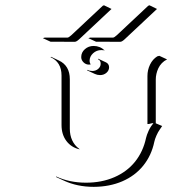

<svg xmlns="http://www.w3.org/2000/svg" viewBox="-20 -704 666 742"><path d="M145.5 -556.6 152.6 -558.6H240.2Q245.6 -558.6 255.6 -567.9L377 -681.6L381.8 -683.6L410.9 -669.4L285.9 -552.2Q275.4 -542.5 269.3 -542.5L175.5 -542.7ZM321.3 -556.6 328.4 -558.6H416Q421.4 -558.6 431.4 -567.9L552.7 -681.6L557.6 -683.6L586.7 -669.4L461.7 -552.2Q451.2 -542.5 445.1 -542.5L351.3 -542.7ZM175 -483.2 177.5 -484.4 207.5 -470.2Q249.8 -450.4 249.8 -397.9V-206.8Q249.8 -181.6 259 -161.7Q268.3 -141.8 285.4 -129.4L288.1 -126.7Q255.6 -134 236.7 -159.1Q217.8 -184.1 217.8 -220.7V-412.1Q217.8 -464.1 175 -483.2ZM196.5 -20 197.3 -22Q248.3 2 312.5 2Q373 2 421.9 -19.2Q470.7 -40.3 502 -79.2Q533.2 -118.2 544.4 -170.9Q546.9 -182.1 554.3 -198.6Q561.8 -215.1 572.8 -227.5Q571.3 -227.8 570.3 -228Q566.7 -228 561.5 -226.3Q556.4 -224.6 549.8 -224.6V-410.2Q549.8 -433.6 559.8 -454.3Q569.8 -475.1 587.9 -486.3L595.7 -488.3L625.7 -474.4Q614.3 -469 605.6 -460Q596.9 -450.9 591.9 -440.2Q586.9 -429.4 584.5 -418.6Q582 -407.7 582 -396.5V-227.5L606.7 -217L598.4 -204.8Q590.3 -193.6 584.4 -179.8Q578.4 -166 576.4 -156.2Q565.4 -103.3 533.7 -64Q502 -24.7 452.8 -3.4Q403.6 17.8 342.5 18.1Q278.1 18.1 226.6 -6.1ZM293.9 -483.4Q293.9 -501.5 308 -513.9Q322 -526.4 341.8 -526.4Q366.5 -526.4 385 -508.8L381.1 -509.8Q376.5 -510.5 371.8 -510.5Q353 -510.5 339.6 -498Q326.2 -485.6 326.2 -468.8Q326.2 -463.1 329.3 -456.8L330.8 -455.1Q327.4 -454.3 323.7 -454.3Q311.8 -454.3 302.9 -463Q293.9 -471.7 293.9 -483.4ZM316.7 -432.1 317.1 -434.1Q326.4 -429.7 336.7 -429.7Q350.3 -429.7 359.7 -438Q369.1 -446.3 369.1 -458Q369.1 -470.7 358.4 -475.3L359.4 -477.1L389.4 -463.1Q395 -460.7 398.3 -455.6Q401.6 -450.4 401.6 -444.3Q401.6 -431.6 391.4 -422.7Q381.1 -413.8 366.7 -413.8Q356.2 -413.8 346.7 -418.2Z"/></svg>

Font: AgreloyOut1
Style: Medium
Weight: 400
Designer: gluk
Foundry: gluk
Version: Version 0.27